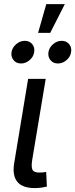

<svg xmlns="http://www.w3.org/2000/svg" viewBox="-20 -937 376 960"><path d="M153.8 3.4Q91.3 3.4 66.2 -28.6Q41 -60.5 50.8 -120.6L120.6 -542.5H208.5L141.6 -141.1Q135.3 -104.5 141.8 -89.4Q148.4 -74.2 176.8 -74.2Q189.9 -74.2 197.3 -75.2Q204.6 -76.2 210.9 -77.6L214.4 -3.9Q204.1 -1.5 188 1Q171.9 3.4 153.8 3.4ZM269.5 -619.6Q246.1 -619.6 232.4 -636.2Q218.8 -652.8 222.2 -676.3Q226.1 -699.7 245.6 -716.3Q265.1 -732.9 288.6 -732.9Q312 -732.9 325.7 -716.3Q339.4 -699.7 335.4 -676.3Q332 -652.8 312.5 -636.2Q293 -619.6 269.5 -619.6ZM85 -619.6Q61.5 -619.6 47.9 -636.2Q34.2 -652.8 37.6 -676.3Q41.5 -699.7 61 -716.3Q80.6 -732.9 104 -732.9Q127.4 -732.9 141.1 -716.3Q154.8 -699.7 150.9 -676.3Q147.5 -652.8 127.9 -636.2Q108.4 -619.6 85 -619.6ZM170.4 -772.5 211.4 -916.5H304.2L231 -772.5Z"/></svg>

Font: Inter 16pt
Style: Italic
Weight: 400
Italic angle: -9.3988°
Version: Version 4.001;git-66647c0bb